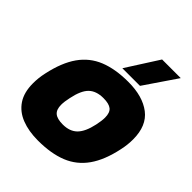

<svg xmlns="http://www.w3.org/2000/svg" viewBox="-247 -1052 1209 1209"><g transform="rotate(45 358.0 -447.0)"><path d="M351 -688 489 -904H655L508 -688ZM297 10Q214 10 151.5 -14.5Q89 -39 54.5 -90.5Q20 -142 20 -223Q20 -246 22.5 -270Q25 -294 31 -321Q57 -442 108.5 -515Q160 -588 241.5 -621Q323 -654 439 -654Q567 -654 641.5 -597Q716 -540 716 -419Q716 -397 713.5 -372.5Q711 -348 705 -321Q680 -202 628.5 -129Q577 -56 495.5 -23Q414 10 297 10ZM336 -172Q398 -172 433 -207Q468 -242 485 -321Q494 -363 494 -391Q494 -435 472 -453Q450 -471 400 -471Q337 -471 302 -437.5Q267 -404 250 -321Q241 -281 241 -253Q241 -210 263.5 -191Q286 -172 336 -172Z"/></g></svg>

Font: Kanit ExtraBold
Style: Italic
Weight: 800
Italic angle: -12°
Designer: Katatrad Team
Foundry: CadsonDemak
Version: Version 2.000; ttfautohint (v1.8.3)